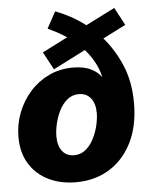

<svg xmlns="http://www.w3.org/2000/svg" viewBox="-54 -805 672 862"><g transform="rotate(-5 282.0 -374.0)"><path d="M253.9 12.2Q185.1 12.2 130.9 -14.2Q76.7 -40.5 45.2 -90.8Q13.7 -141.1 13.7 -212.9Q13.7 -269.5 33.7 -321.3Q53.7 -373 89.8 -413.8Q126 -454.6 175.3 -478.3Q224.6 -502 284.2 -502Q334 -502 365.7 -485.8Q397.5 -469.7 412.6 -446.8Q403.3 -486.8 385.3 -518.6Q367.2 -550.3 344.7 -575.7L199.2 -501.5L156.2 -581.5L270.5 -639.6Q247.6 -654.8 226.1 -666.3Q204.6 -677.7 186.5 -686L227.1 -760.3Q258.8 -748.5 293.5 -730Q328.1 -711.4 361.3 -686L492.7 -752.4L535.2 -672.4L432.1 -620.1Q480.5 -564.9 512.2 -490.2Q543.9 -415.5 543.9 -319.3Q543.9 -216.8 506.8 -142.3Q469.7 -67.9 404.3 -27.8Q338.9 12.2 253.9 12.2ZM255.9 -109.4Q286.1 -109.4 308.3 -127.9Q330.6 -146.5 345 -175Q359.4 -203.6 366.5 -234.6Q373.5 -265.6 373.5 -290Q373.5 -332 354 -356.4Q334.5 -380.9 300.3 -380.9Q270 -380.9 247.8 -362.3Q225.6 -343.8 211.4 -315.2Q197.3 -286.6 190.4 -255.9Q183.6 -225.1 183.6 -200.7Q183.6 -158.2 202.6 -133.8Q221.7 -109.4 255.9 -109.4Z"/></g></svg>

Font: Schibsted Grotesk ExtraBold
Style: Italic
Weight: 800
Italic angle: -12°
Designer: Bakken & Baeck AS, Henrik Kongsvoll
Foundry: Schibsted ASA
Version: Version 1.100; ttfautohint (v1.8.4.7-5d5b);gftools[0.9.25]